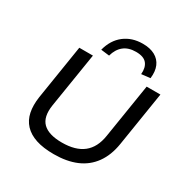

<svg xmlns="http://www.w3.org/2000/svg" viewBox="-209 -1121 1268 1306"><g transform="rotate(30 425.0 -468.0)"><path d="M390 9Q307 9 249.5 -10Q192 -29 157.5 -66Q123 -103 112 -156Q101 -209 111 -277L179 -705H286L217 -274Q202 -177 248 -132Q294 -87 398 -87Q505 -87 565 -134.5Q625 -182 640 -279L708 -705H816L748 -278Q733 -183 686.5 -118.5Q640 -54 565.5 -22.5Q491 9 390 9ZM381 -760 315 -768Q337 -853 396.5 -899Q456 -945 541 -945Q598 -945 636.5 -924Q675 -903 692 -863.5Q709 -824 702 -768L633 -760Q638 -813 613.5 -843.5Q589 -874 528 -874Q469 -874 432.5 -844.5Q396 -815 381 -760Z"/></g></svg>

Font: Nunito Sans 7pt SemiExpanded Medium
Style: Italic
Weight: 500
Width: 6
Italic angle: -9°
Designer: Vernon Adams
Foundry: Vernon Adams
Version: Version 3.101;gftools[0.9.27]